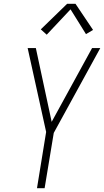

<svg xmlns="http://www.w3.org/2000/svg" viewBox="-20 -987 546 1007"><path d="M174 0 222 -295 125 -735H168L251 -348L463 -735H506L262 -290L214 0ZM225 -805 194 -833 332 -967H376L468 -830L431 -808L350 -938Z"/></svg>

Font: Iosevka SS04 Extralight
Style: Italic
Weight: 200
Italic angle: -9°
Monospace: yes
Designer: Belleve Invis
Foundry: Belleve Invis
Version: Version 19.0.0; ttfautohint (v1.8.4)